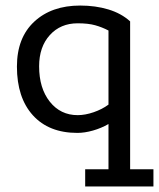

<svg xmlns="http://www.w3.org/2000/svg" viewBox="-20 -464 573 692"><path d="M287 208V146H371V-17Q345 -2 315 6.5Q285 15 259 15Q156 15 98.5 -48.5Q41 -112 41 -224Q41 -328 103.5 -386Q166 -444 269 -444Q324 -444 370.5 -430Q417 -416 449 -387V146H533V208ZM260 -49Q287 -49 317.5 -59.5Q348 -70 371 -87V-354Q348 -366 323 -373Q298 -380 260 -380Q198 -380 159.5 -337.5Q121 -295 121 -225Q121 -146 159.5 -97.5Q198 -49 260 -49Z"/></svg>

Font: Podkova VF Beta
Style: Regular
Weight: 400
Designer: Ilya Yudin
Foundry: Cyreal (www.cyreal.org)
Version: Version 2.100